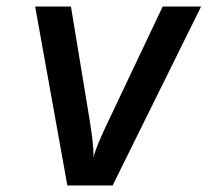

<svg xmlns="http://www.w3.org/2000/svg" viewBox="-20 -570 640 590"><path d="M187 0 88 -550H198L256 -198Q261 -167 264.5 -136.5Q268 -106 267 -86Q272 -106 285 -136.5Q298 -167 313 -198L480 -550H598L326 0Z"/></svg>

Font: JetBrains Mono NL SemiBold
Style: Italic
Weight: 600
Italic angle: -9°
Monospace: yes
Designer: Philipp Nurullin, Konstantin Bulenkov
Foundry: JetBrains
Version: Version 2.305; ttfautohint (v1.8.4.7-5d5b)